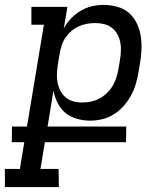

<svg xmlns="http://www.w3.org/2000/svg" viewBox="-66 -548 686 783"><path d="M174 215H-46V141H15L33 32H-18L-17 -32H44L113 -447H62V-520H209L194 -432Q206 -454 223.5 -472.5Q241 -491 263 -504Q285 -517 309 -522.5Q333 -528 356 -528Q385 -528 412 -520.5Q439 -513 459 -496Q479 -479 491 -454.5Q503 -430 507.5 -403Q512 -376 511 -347.5Q510 -319 505 -290L499 -255Q495 -230 488 -206Q481 -182 468.5 -159Q456 -136 438.5 -116Q421 -96 398.5 -82Q376 -68 351.5 -62Q327 -56 302 -56Q274 -56 247.5 -63.5Q221 -71 201 -87.5Q181 -104 169 -128Q157 -152 152 -178L128 -32H449L448 32H117L99 141H173ZM269 -130Q286 -130 304 -133.5Q322 -137 339 -146Q356 -155 370 -168.5Q384 -182 393.5 -198Q403 -214 408.5 -231.5Q414 -249 417 -267L423 -302Q426 -321 427 -339.5Q428 -358 424.5 -375.5Q421 -393 412.5 -408.5Q404 -424 390.5 -434.5Q377 -445 359.5 -449.5Q342 -454 323 -454Q306 -454 289 -451Q272 -448 255 -440.5Q238 -433 224 -420.5Q210 -408 200 -393Q190 -378 185 -361Q180 -344 177 -327L171 -292Q168 -272 166.5 -253Q165 -234 168 -215.5Q171 -197 179 -180.5Q187 -164 200.5 -152Q214 -140 231.5 -135Q249 -130 269 -130Z"/></svg>

Font: Iosevka HT Extended
Style: Italic
Weight: 400
Width: 7
Italic angle: -9°
Monospace: yes
Designer: Belleve Invis
Foundry: Belleve Invis
Version: Version 32.3.0; ttfautohint (v1.8.4)